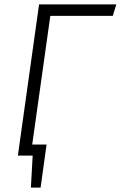

<svg xmlns="http://www.w3.org/2000/svg" viewBox="-20 -705 547 870"><path d="M491 -633H208L126 -50H191L164 145H120L128 0H61L157 -685H507Z"/></svg>

Font: Fira Sans Condensed Light
Style: Italic
Weight: 300
Width: 3
Italic angle: -8°
Designer: Carrois Corporate & Edenspiekermann AG
Foundry: Carrois Corporate GbR & Edenspiekermann AG
Version: Version 4.203